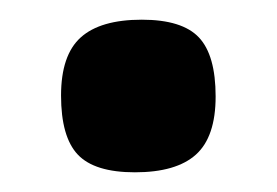

<svg xmlns="http://www.w3.org/2000/svg" viewBox="-20 -162 281 195"><path d="M42 -65Q42 -106 62 -124Q82 -142 124 -142Q165 -142 182 -124Q199 -106 199 -64Q199 -23 179 -5Q159 13 117 13Q76 13 59 -5Q42 -23 42 -65Z"/></svg>

Font: Enriqueta SemiBold
Style: Regular
Weight: 600
Designer: Viviana Monsalve, Gustavo Ibarra
Foundry: 72Puntos
Version: Version 2.000